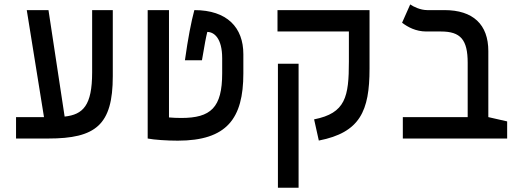

<svg xmlns="http://www.w3.org/2000/svg" viewBox="-20 -632 2384 876"><path d="M53.2 0H200.2C417 0 494.6 -62 494.6 -284.2V-585.9H400.4V-301.8C400.4 -150.4 358.9 -109.4 274.9 -100.1L201.2 -585.9H102.1L180.7 -97.7H53.2Z M791 9.8C1015.1 9.8 1090.3 -91.3 1090.3 -296.9V-384.8C1090.3 -506.3 1016.6 -585.9 866.7 -585.9C852.1 -531.2 837.9 -458.5 823.7 -356.9H901.4C914.6 -435.5 919.9 -462.4 925.8 -486.3C956.5 -486.3 993.7 -458 993.7 -366.2V-297.4C993.7 -141.1 941.9 -93.8 807.1 -93.8C786.6 -93.8 768.6 -94.7 751 -96.2V-585.9H653.8V0C682.6 5.9 743.2 9.8 791 9.8Z M1666 -585.9H1246.1V-488.3H1571.8V-351.1C1571.8 -190.9 1557.1 -115.7 1413.1 -87.4L1434.6 9.3C1622.6 -27.3 1666 -125.5 1666 -318.4ZM1342.3 224.6V-341.3H1248V224.6Z M2293.9 -78.1 2208 -97.7V-398.9C2208 -520.5 2138.2 -585.9 2007.8 -585.9H1929.2C1897.9 -585.9 1866.2 -601.6 1851.6 -611.8L1814.5 -528.3C1840.8 -508.3 1877.4 -488.3 1925.3 -488.3H1992.2C2081.1 -488.3 2113.8 -451.2 2113.8 -345.7V-97.7H1817.9V0H2293.9Z"/></svg>

Font: Cascadia Mono NF
Style: Regular
Weight: 400
Monospace: yes
Designer: Aaron Bell
Foundry: Saja Typeworks
Version: Version 2404.023